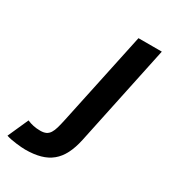

<svg xmlns="http://www.w3.org/2000/svg" viewBox="-342 -601 786 884"><g transform="rotate(30 50.5 -159.5)"><path d="M141.1 22Q131.3 67.9 114.7 100.3Q98.1 132.8 73.2 153.3Q48.3 173.8 13.9 183.3Q-20.5 192.9 -65.9 192.9Q-74.2 192.9 -86.9 191.9Q-99.6 190.9 -113.8 189.2Q-127.9 187.5 -142.1 184.8Q-156.2 182.1 -168 178.2L-119.1 68.8Q-103.5 75.7 -86.4 79.3Q-69.3 83 -48.8 83Q-30.8 83 -19 77.4Q-7.3 71.8 0.5 59.6Q8.3 47.4 13.7 28.3Q19 9.3 24.9 -18.1L129.9 -512.2H253.9Z"/></g></svg>

Font: Lorenzo Sans
Style: Bold Italic
Weight: 700
Italic angle: -12°
Foundry: Intel Corporation
Version: Version 1.00; ttfautohint (v1.5)